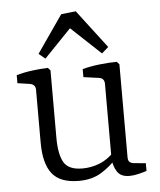

<svg xmlns="http://www.w3.org/2000/svg" viewBox="-48 -665 597 716"><g transform="rotate(-5 250.5 -307.5)"><path d="M364 -65Q338 -35 303 -13.5Q268 8 219 8Q149 8 119 -30Q89 -68 89 -146V-344Q89 -364 69 -368L22 -375V-405Q50 -413 81 -417Q112 -421 140 -422L149 -412V-159Q149 -98 166.5 -67.5Q184 -37 236 -37Q270 -37 301 -49.5Q332 -62 357 -89ZM473 -7Q461 -3 442.5 1.5Q424 6 408 6Q376 6 362.5 -15Q349 -36 347 -63V-344Q347 -365 327 -368L269 -376V-406Q298 -414 334 -418Q370 -422 398 -422L407 -412V-64Q407 -51 413 -46Q419 -41 429 -40L473 -36ZM110 -477 207 -617 262 -623 371 -480 346 -458 235 -562 134 -457Z"/></g></svg>

Font: Rasa Light
Style: Regular
Weight: 300
Designer: Anna Giedrys (Yrsa+Rasa design), David Brezina (Yrsa art-direction, Rasa art-direction, design)
Foundry: Rosetta Type Foundry
Version: Version 2.004